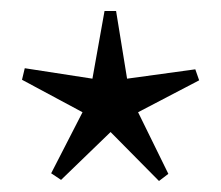

<svg xmlns="http://www.w3.org/2000/svg" viewBox="-20 -798 401 349"><path d="M335 -672 211 -655 191 -778H170L148 -655L25 -674L20 -653L130 -594L73 -483L91 -471L181 -558L269 -469L286 -482L231 -594L342 -652Z"/></svg>

Font: fbb
Style: Regular
Weight: 400
Designer: David J. Perry, Michael Sharpe
Version: Version 1.045